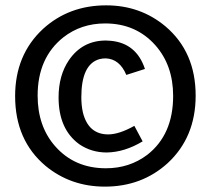

<svg xmlns="http://www.w3.org/2000/svg" viewBox="-20 -694 792 725"><path d="M718.8 -333Q718.8 -498 604.5 -594.7Q509.8 -673.8 380.9 -673.8Q240.2 -673.8 142.6 -585Q37.1 -487.3 37.1 -331.1Q37.1 -164.1 152.3 -67.4Q247.1 10.7 376 10.7Q515.6 10.7 613.3 -78.1Q718.8 -175.8 718.8 -333ZM518.6 -160.2 487.3 -218.8Q429.7 -186.5 388.7 -186.5Q313.5 -186.5 293 -269.5Q287.1 -295.9 287.1 -327.1Q287.1 -451.2 355.5 -470.7Q367.2 -473.6 378.9 -473.6Q431.6 -471.7 457 -411.1L527.3 -433.6Q495.1 -531.2 397.5 -540Q388.7 -541 379.9 -541Q291 -541 240.2 -466.8Q201.2 -409.2 201.2 -326.2Q201.2 -206.1 279.3 -149.4Q325.2 -118.2 382.8 -118.2Q450.2 -119.1 518.6 -160.2ZM122.1 -333Q122.1 -475.6 218.8 -552.7Q286.1 -605.5 377 -605.5Q493.2 -605.5 566.4 -523.4Q633.8 -447.3 633.8 -332Q633.8 -185.5 536.1 -109.4Q468.8 -58.6 379.9 -58.6Q261.7 -58.6 188.5 -141.6Q122.1 -216.8 122.1 -333Z"/></svg>

Font: Yaldevi Colombo SemiBold
Style: Regular
Weight: 600
Designer: Sol Matas, Denzil Rajitha, Kosala Senevirathne and Pathum Egodawatta
Foundry: Mooniak
Version: Version 1.020 ; ttfautohint (v1.6)